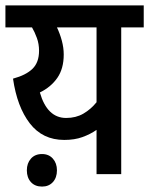

<svg xmlns="http://www.w3.org/2000/svg" viewBox="-20 -642 550 708"><path d="M510 -622V-541H427V0H336V-163Q313 -147 284 -136.5Q255 -126 217 -126Q137 -126 90 -187Q43 -248 28 -352Q76 -365 100 -388.5Q124 -412 124 -455Q124 -480 116 -502Q108 -524 98 -541H0V-622ZM127 -301Q154 -207 224 -207Q260 -207 287.5 -223Q315 -239 336 -265V-541H190Q201 -518 208 -492Q215 -466 215 -441Q215 -389 191.5 -355Q168 -321 127 -301ZM79 -14Q79 -40 94 -57Q109 -74 135 -74Q160 -74 175 -57Q190 -40 190 -14Q190 13 175 29.5Q160 46 135 46Q109 46 94 29.5Q79 13 79 -14Z"/></svg>

Font: Noto Sans Devanagari UI Condensed Medium
Style: Regular
Weight: 500
Width: 3
Designer: Jelle Bosma - Monotype Design Team
Foundry: Monotype Imaging Inc.
Version: Version 2.003